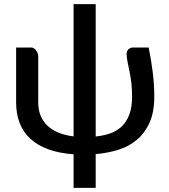

<svg xmlns="http://www.w3.org/2000/svg" viewBox="-20 -740 818 929"><path d="M699.5 -510Q705.5 -478.5 710.5 -449.2Q715.5 -420 719 -391.2Q722.5 -362.5 724.5 -333.2Q726.5 -304 726.5 -272Q726.5 -198 703.8 -147Q681 -96 642.5 -63.8Q604 -31.5 552.2 -15.2Q500.5 1 443 5.5V169H336V6.5Q265.5 1.5 213.2 -17.8Q161 -37 126.5 -69Q92 -101 75 -145.2Q58 -189.5 58 -244.5V-510H132Q138.5 -510 144.5 -506Q150.5 -502 155 -495.8Q159.5 -489.5 162.2 -482.2Q165 -475 165 -468.5V-244.5Q165 -208 176.8 -179.8Q188.5 -151.5 210.5 -131Q232.5 -110.5 264.2 -97.8Q296 -85 336 -80V-720H443V-79.5Q482 -83.5 514.2 -95Q546.5 -106.5 569.8 -129Q593 -151.5 606 -186.5Q619 -221.5 619 -272Q619 -309.5 615.8 -337.2Q612.5 -365 608 -388Q603.5 -411 599 -431.5Q594.5 -452 592.5 -474.5Q592.5 -494 602 -502Q611.5 -510 622.5 -510Z"/></svg>

Font: Lato 2
Style: Regular
Weight: 600
Designer: Lukasz Dziedzic with Adam Twardoch and Botio Nikoltchev
Foundry: tyPoland Lukasz Dziedzic
Version: Version 2.015; 2015-08-06; http://www.latofonts.com/